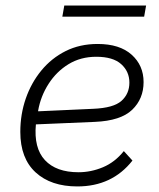

<svg xmlns="http://www.w3.org/2000/svg" viewBox="-20 -662 573 690"><path d="M258 8Q163 8 108 -42.5Q53 -93 53 -188Q53 -251 72.5 -307.5Q92 -364 128.5 -408.5Q165 -453 216 -478.5Q267 -504 331 -504Q410 -504 453 -465.5Q496 -427 496 -367Q496 -307 455 -267.5Q414 -228 321 -224L109 -215Q101 -130 141.5 -86.5Q182 -43 262 -43Q307 -43 350 -61Q393 -79 425 -119L456 -85Q383 8 258 8ZM117 -264V-262L315 -271Q388 -274 416.5 -299.5Q445 -325 445 -365Q445 -405 415.5 -431.5Q386 -458 326 -458Q270 -458 226.5 -431.5Q183 -405 154.5 -360.5Q126 -316 117 -264ZM211 -642H505L498 -602H204Z"/></svg>

Font: Livvic Light
Style: Italic
Weight: 300
Italic angle: -10°
Designer: Jacques Le Bailly, Baron von Fonthausen
Version: Version 1.001; ttfautohint (v1.8.2)